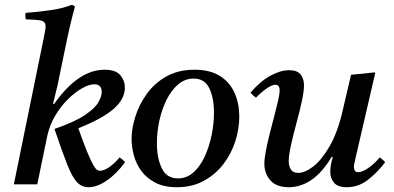

<svg xmlns="http://www.w3.org/2000/svg" viewBox="-20 -772 1648 804"><path d="M136 0H38L164 -617Q167 -631 169 -643Q171 -655 171 -662Q171 -681 153.5 -685.5Q136 -690 88 -691Q87 -695 86.5 -699.5Q86 -704 86 -708Q86 -714 87 -718Q141 -722 192.5 -729.5Q244 -737 281 -752L294 -745Q282 -702 271.5 -656Q261 -610 252 -565L221 -415L202 -337H207Q256 -407 309 -443.5Q362 -480 418 -480Q465 -480 484 -457Q503 -434 503 -405Q503 -358 457 -317Q411 -276 308 -235Q330 -172 345 -136Q360 -100 369.5 -83Q379 -66 385.5 -61.5Q392 -57 398 -57Q416 -57 438 -72.5Q460 -88 481 -113Q494 -104 504 -93Q467 -43 426.5 -15.5Q386 12 351 12Q323 12 303 -8.5Q283 -29 262 -82Q241 -135 208 -232Q292 -261 334.5 -289.5Q377 -318 391.5 -343Q406 -368 406 -387Q406 -401 399 -410Q392 -419 375 -419Q352 -419 322 -401.5Q292 -384 262.5 -354.5Q233 -325 210.5 -286.5Q188 -248 179 -207L178 -203Z M982 -284Q982 -233 965.5 -181Q949 -129 916 -85.5Q883 -42 834 -15Q785 12 721 12Q667 12 630.5 -7Q594 -26 572 -56Q550 -86 540.5 -121.5Q531 -157 531 -190Q531 -233 546.5 -283Q562 -333 594 -378Q626 -423 676 -451.5Q726 -480 795 -480Q860 -480 901.5 -453.5Q943 -427 962.5 -382.5Q982 -338 982 -284ZM876 -300Q876 -362 856.5 -402.5Q837 -443 791 -443Q755 -443 726.5 -419Q698 -395 678 -355Q658 -315 647.5 -267.5Q637 -220 637 -172Q637 -110 657.5 -67.5Q678 -25 725 -25Q762 -25 790 -50Q818 -75 837 -116Q856 -157 866 -205.5Q876 -254 876 -300Z M1415 -309 1450 -459Q1474 -461 1499 -463.5Q1524 -466 1548 -469L1551 -465L1469 -111Q1468 -104 1465 -93Q1462 -82 1462 -72Q1462 -63 1466 -57Q1470 -51 1480 -51Q1497 -51 1523 -69Q1549 -87 1570 -113Q1583 -104 1593 -93Q1559 -48 1519.5 -18Q1480 12 1432 12Q1395 12 1379 -6.5Q1363 -25 1363 -53Q1363 -81 1374 -115H1369Q1329 -49 1284 -18.5Q1239 12 1189 12Q1138 12 1112.5 -16.5Q1087 -45 1087 -86Q1087 -108 1093.5 -141.5Q1100 -175 1109.5 -212.5Q1119 -250 1128.5 -286Q1138 -322 1144.5 -350.5Q1151 -379 1151 -394Q1151 -417 1133 -417Q1119 -417 1096.5 -401.5Q1074 -386 1052 -363Q1045 -368 1039.5 -373Q1034 -378 1029 -384Q1069 -431 1111.5 -454.5Q1154 -478 1191 -478Q1225 -478 1239 -460Q1253 -442 1253 -415Q1253 -389 1243.5 -346Q1234 -303 1221 -255Q1208 -207 1198.5 -164.5Q1189 -122 1189 -97Q1189 -77 1198 -62.5Q1207 -48 1229 -48Q1257 -48 1292 -75Q1327 -102 1360.5 -160Q1394 -218 1415 -309Z"/></svg>

Font: Tiro Bangla
Style: Italic
Weight: 400
Italic angle: -11°
Designer: Bangla: John Hudson & Fiona Ross, assisted by Neelakash Kshetrimayum. Latin: John Hudson with Paul Hanslow, assisted by 
Foundry: Tiro Typeworks Ltd.
Version: Version 1.60